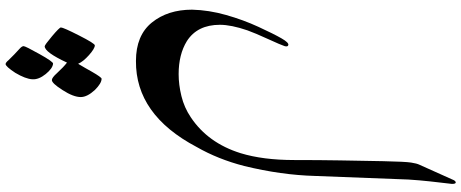

<svg xmlns="http://www.w3.org/2000/svg" viewBox="-516 -429 1698 707"><g transform="rotate(90 333.5 -75.0)"><path d="M585.9 -769.5 643.1 -897Q647.5 -904.3 652.1 -903.6Q656.7 -902.8 656.7 -889.6Q651.9 -849.6 647.5 -809.6Q643.1 -769.5 640.6 -729.5L627.4 -385.7Q624 -261.2 590.8 -125Q565.9 -28.3 520.5 50.8Q401.9 275.4 204.1 273.9Q109.9 273.9 62.5 215.3Q15.1 156.7 15.1 67.4Q16.6 5.4 34.7 -58.1Q52.7 -121.6 78.4 -177.2Q104 -232.9 120.4 -261.5Q136.7 -290 145.5 -287.1Q152.8 -285.2 149.2 -273.2Q145.5 -261.2 123.3 -212.6Q101.1 -164.1 91.3 -136.7Q70.8 -76.7 70.8 -35.2Q70.8 47.9 130.9 86.4Q180.2 116.7 252.4 116.7Q291.5 116.7 333.5 106.4Q375.5 96.2 411.6 71.8Q505.9 8.8 543.5 -111.3Q568.8 -193.8 568.8 -309.1Q568.8 -400.4 570.1 -477.8Q571.3 -555.2 573 -636.5Q574.7 -717.8 578.1 -739.3Q581.5 -760.7 585.9 -769.5ZM80.6 550.3Q80.6 541.5 110.1 483.4Q139.6 425.3 146.5 425.3Q158.2 425.3 182.4 446.8Q206.5 468.3 214.4 486.8Q230 460.9 243.7 436Q264.2 400.4 269.5 400.4Q286.1 400.4 311 425.3Q336.9 453.6 336.9 477.1Q336.9 504.4 311 544.4Q286.1 583.5 274.4 583.5Q265.6 583.5 249 564.9Q225.6 539.6 210 527.8Q171.9 609.9 149.9 609.9Q145 609.9 112.8 582.8Q80.6 555.7 80.6 550.3ZM149.4 687.5Q149.9 680.2 178.5 629.2Q207 578.1 213.9 579.1Q231.4 580.6 252.2 606.2Q272.9 631.8 271.5 655.3Q270 680.7 247.6 718.3Q224.1 753.9 215.3 753.9Q209.5 753.4 201.2 743.2Q190.4 731.9 179.7 721.7Q168.9 711.4 159.2 702.6Q149.4 693.8 149.4 687.5Z"/></g></svg>

Font: IranNastaliq
Style: Regular
Weight: 400
Designer: Hossein Zahedi
Version: Version 1.5